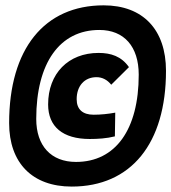

<svg xmlns="http://www.w3.org/2000/svg" viewBox="-20 -706 642 719"><path d="M248.5 -7.3C470.7 -7.3 601.6 -168.5 601.6 -440.9C601.6 -595.2 515.1 -686 368.2 -686C145.5 -686 14.2 -522.5 14.2 -245.1C14.2 -95.7 101.1 -7.3 248.5 -7.3ZM264.6 -99.6C171.4 -99.6 115.7 -159.7 115.7 -260.7C115.7 -470.2 203.6 -593.8 352.1 -593.8C444.8 -593.8 499.5 -531.7 499.5 -426.3C499.5 -220.7 412.6 -99.6 264.6 -99.6ZM315.9 -185.5C346.2 -185.5 379.4 -187.5 410.2 -195.3L411.6 -284.2C385.7 -279.3 357.4 -276.4 330.6 -276.4C289.6 -276.4 267.1 -296.4 267.1 -334.5C267.1 -384.3 296.4 -417 341.3 -417C362.8 -417 381.8 -407.2 396.5 -388.7L462.9 -454.6C434.6 -495.1 395.5 -507.8 349.1 -507.8C235.8 -507.8 160.2 -430.7 160.2 -314.9C160.2 -231.4 215.3 -185.5 315.9 -185.5Z"/></svg>

Font: Cascadia Mono SemiBold
Style: Italic
Weight: 600
Italic angle: -10°
Monospace: yes
Designer: Aaron Bell
Foundry: Saja Typeworks
Version: Version 2404.023